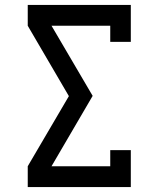

<svg xmlns="http://www.w3.org/2000/svg" viewBox="-20 -755 640 775"><path d="M92 0V-84L258 -367L92 -651V-735H508V-586H425V-651H188L354 -368L188 -84H425V-149H508V0Z"/></svg>

Font: Iosevka HT Medium Extended
Style: Regular
Weight: 500
Width: 7
Monospace: yes
Designer: Belleve Invis
Foundry: Belleve Invis
Version: Version 32.3.0; ttfautohint (v1.8.4)